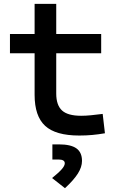

<svg xmlns="http://www.w3.org/2000/svg" viewBox="-20 -694 626 997"><path d="M391.6 9.8Q269 9.8 214.4 -40.5Q159.7 -90.8 159.7 -201.7V-283.2H272V-208.5Q272 -147.9 302 -120.4Q332 -92.8 401.4 -92.8Q425.3 -92.8 452.1 -95.5Q479 -98.1 513.2 -102.5L524.9 -2Q491.2 3.9 459.5 6.8Q427.7 9.8 391.6 9.8ZM159.7 -246.6V-673.8H272V-246.6ZM31.7 -417.5V-517.6H505.4V-417.5ZM317.4 283.2 250.5 230.5Q285.6 202.1 301 184.3Q316.4 166.5 316.4 153.8Q316.4 134.3 283.7 134.3H252V55.7H285.6Q347.7 55.7 376.7 76.4Q405.8 97.2 405.8 141.6Q405.8 173.3 384.3 207.3Q362.8 241.2 317.4 283.2Z"/></svg>

Font: Cascadia Code Medium
Style: Regular
Weight: 500
Monospace: yes
Designer: Aaron Bell
Foundry: Saja Typeworks
Version: Version 2407.024